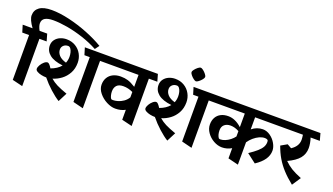

<svg xmlns="http://www.w3.org/2000/svg" viewBox="-101 -1427 3609 2082"><g transform="rotate(20 1704.0 -386.0)"><path d="M144.5 -658.2Q144.5 -625.5 169.4 -579.6H257.3L280.8 -497.6H197.3V48.3L78.1 19.5V-497.6H-0.5L-25.4 -579.6H88.9Q30.8 -659.2 30.8 -708.5Q30.8 -768.6 77.6 -802.7Q124.5 -836.9 219.2 -836.9Q311 -836.9 423.6 -810.5Q536.1 -784.2 644.8 -740.7Q753.4 -697.3 835.4 -647.9L799.3 -599.1Q716.8 -644 621.1 -675.5Q525.4 -707 434.8 -722.7Q344.2 -738.3 272.5 -738.3Q209.5 -738.3 177 -719Q144.5 -699.7 144.5 -658.2Z M478 -140.1Q513.7 -109.4 555.7 -88.1Q597.7 -66.9 676.8 -38.6L623.5 65.4Q576.7 37.1 516.8 -16.8Q457 -70.8 409.7 -129.4H407.2Q380.9 -129.4 351.3 -135.7Q321.8 -142.1 301.5 -154.3Q281.2 -166.5 281.2 -183.1Q281.2 -202.1 295.7 -227.1Q310.1 -252 330.8 -269.8Q351.6 -287.6 369.6 -287.6Q388.2 -287.6 419.4 -236.8Q493.7 -263.7 532.7 -312Q429.2 -323.7 378.4 -365.2Q327.6 -406.7 327.6 -468.8Q327.6 -507.8 349.1 -536.4Q370.6 -564.9 404.8 -579.6Q439 -594.2 477.1 -594.2Q536.1 -594.2 581.5 -566.9Q627 -539.6 651.9 -493.7Q676.8 -447.8 676.8 -394Q676.8 -326.2 648.2 -274.2Q619.6 -222.2 574.5 -188.7Q529.3 -155.3 478 -140.1ZM998.5 -497.6H897V49.3L778.3 19.5V-497.6H716.8L691.9 -579.6H975.1ZM556.6 -353Q570.8 -387.2 570.8 -425.3Q570.8 -450.2 564.7 -474.9Q558.6 -499.5 546.4 -515.6Q534.2 -531.7 517.6 -531.7Q485.8 -531.7 465.6 -512.9Q445.3 -494.1 445.3 -465.3Q445.3 -429.2 472.4 -399.2Q499.5 -369.1 556.6 -353Z M1558.1 -497.6H1460.4V48.8L1341.3 20V-94.7Q1292.5 -67.4 1227.1 -67.4Q1179.2 -67.4 1126 -95Q1072.8 -122.6 1036.9 -167.2Q1001 -211.9 1000.5 -260.3Q1000 -307.6 1020.8 -342.8Q1041.5 -377.9 1079.8 -396.7Q1118.2 -415.5 1168.5 -415.5Q1212.9 -415.5 1250.2 -404.5Q1287.6 -393.6 1341.3 -359.9V-497.6H970.7L945.8 -579.6H1534.7ZM1341.3 -238.3V-300.3Q1285.6 -326.2 1231 -326.2Q1178.7 -326.2 1154.8 -300.8Q1130.9 -275.4 1130.9 -231.4Q1130.9 -209.5 1136.2 -187.5Q1141.6 -165.5 1149.9 -153.8Q1152.8 -148.9 1158 -147.2Q1163.1 -145.5 1173.3 -145.5Q1198.7 -145.5 1230.2 -154.8Q1261.7 -164.1 1291.7 -184.8Q1321.8 -205.6 1341.3 -238.3Z M1732.4 -140.1Q1768.1 -109.4 1810.1 -88.1Q1852.1 -66.9 1931.2 -38.6L1877.9 65.4Q1831.1 37.1 1771.2 -16.8Q1711.4 -70.8 1664.1 -129.4H1661.6Q1635.3 -129.4 1605.7 -135.7Q1576.2 -142.1 1555.9 -154.3Q1535.6 -166.5 1535.6 -183.1Q1535.6 -202.1 1550 -227.1Q1564.5 -252 1585.2 -269.8Q1606 -287.6 1624 -287.6Q1642.6 -287.6 1673.8 -236.8Q1748 -263.7 1787.1 -312Q1683.6 -323.7 1632.8 -365.2Q1582 -406.7 1582 -468.8Q1582 -507.8 1603.5 -536.4Q1625 -564.9 1659.2 -579.6Q1693.4 -594.2 1731.4 -594.2Q1790.5 -594.2 1835.9 -566.9Q1881.3 -539.6 1906.2 -493.7Q1931.2 -447.8 1931.2 -394Q1931.2 -326.2 1902.6 -274.2Q1874 -222.2 1828.9 -188.7Q1783.7 -155.3 1732.4 -140.1ZM2252.9 -497.6H2151.4V49.3L2032.7 19.5V-497.6H1971.2L1946.3 -579.6H2229.5ZM1811 -353Q1825.2 -387.2 1825.2 -425.3Q1825.2 -450.2 1819.1 -474.9Q1813 -499.5 1800.8 -515.6Q1788.6 -531.7 1772 -531.7Q1740.2 -531.7 1720 -512.9Q1699.7 -494.1 1699.7 -465.3Q1699.7 -429.2 1726.8 -399.2Q1753.9 -369.1 1811 -353Z M1870.6 -723.6Q1870.6 -734.9 1885.5 -753.9Q1900.4 -772.9 1919.2 -787.6Q1938 -802.2 1949.2 -802.2Q1960.9 -802.2 1980 -787.4Q1999 -772.5 2013.7 -753.4Q2028.3 -734.4 2028.3 -723.6Q2028.3 -711.4 2013.2 -692.4Q1998 -673.3 1978.8 -658.9Q1959.5 -644.5 1949.2 -644.5Q1939 -644.5 1919.7 -658.9Q1900.4 -673.3 1885.5 -692.4Q1870.6 -711.4 1870.6 -723.6Z M2987.3 -221.2Q2987.3 -167 2954.1 -118.7Q2920.9 -70.3 2854 -26.4L2748.5 -107.4Q2806.2 -146 2839.6 -175.8Q2873 -205.6 2887.9 -232.4Q2902.8 -259.3 2902.8 -289.1Q2902.8 -306.6 2898.4 -311.5Q2895 -316.4 2885 -319.6Q2875 -322.8 2861.8 -322.8Q2833 -322.8 2800.8 -308.1Q2768.6 -293.5 2738.5 -267.6Q2708.5 -241.7 2686.5 -209.5V48.8L2567.4 19.5V-98.1Q2543.9 -84 2515.4 -75.9Q2486.8 -67.9 2458.5 -67.9Q2409.7 -67.9 2361.6 -94.7Q2313.5 -121.6 2282.7 -165.8Q2252 -210 2252 -258.3Q2252 -305.2 2271.2 -339.4Q2290.5 -373.5 2326.2 -391.8Q2361.8 -410.2 2410.6 -410.2Q2491.2 -410.2 2567.4 -340.8V-497.6H2225.1L2200.2 -579.6H3021L3044.9 -497.6H2686.5V-358.4Q2713.9 -381.3 2746.1 -393.1Q2778.3 -404.8 2811.5 -404.8Q2856.4 -404.8 2897.2 -376.2Q2938 -347.7 2962.6 -304.4Q2987.3 -261.2 2987.3 -221.2ZM2567.4 -233.4V-294.9Q2517.6 -322.8 2468.3 -322.8Q2425.3 -322.8 2398.7 -300.3Q2372.1 -277.8 2371.6 -235.8Q2371.6 -182.6 2393.6 -150.4Q2398.4 -143.6 2413.1 -143.6Q2438.5 -143.6 2467.8 -155.5Q2497.1 -167.5 2523.4 -188.2Q2549.8 -209 2567.4 -233.4Z M3174.8 -171.9Q3215.8 -131.3 3259.8 -104.5Q3303.7 -77.6 3377.9 -47.9L3311.5 52.7Q3240.7 -3.9 3191.7 -57.6Q3142.6 -111.3 3107.9 -170.2Q3073.2 -229 3046.9 -302.7L3118.7 -343.8L3167.5 -315.9Q3206.1 -341.3 3224.9 -372.3Q3243.7 -403.3 3243.7 -441.4Q3243.7 -460.9 3238.3 -497.6H3021.5L2996.1 -579.6H3410.6L3433.1 -497.6H3326.7Q3336.9 -467.8 3342 -437.7Q3347.2 -407.7 3347.2 -382.8Q3347.2 -314 3306.2 -263.7Q3265.1 -213.4 3174.8 -171.9Z"/></g></svg>

Font: Vesper Libre
Style: Bold
Weight: 700
Designer: Robert Keller & Kimya Gandhi
Foundry: Mota Italic
Version: Version 1.058